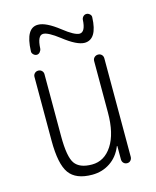

<svg xmlns="http://www.w3.org/2000/svg" viewBox="-111 -802 722 887"><g transform="rotate(-15 250.0 -358.0)"><path d="M362.3 -693.4Q363.3 -702.1 369.6 -708.5Q376 -714.8 384.8 -714.8Q393.6 -714.8 400.9 -708Q408.2 -701.2 407.2 -692.4Q403.3 -588.9 343.8 -587.9Q306.6 -587.9 243.2 -637.7Q191.4 -677.7 168 -677.7Q140.6 -677.7 137.7 -615.2Q136.7 -606.4 130.4 -599.1Q124 -591.8 115.2 -591.8Q106.4 -591.8 99.1 -599.1Q91.8 -606.4 92.8 -615.2Q96.7 -725.6 156.2 -724.6Q193.4 -724.6 255.9 -675.8Q307.6 -634.8 332 -634.8Q359.4 -635.7 362.3 -693.4ZM219.7 9.8Q141.6 9.8 109.9 -34.7Q78.1 -79.1 78.1 -190.4V-496.1Q78.1 -505.9 85 -512.7Q91.8 -519.5 102.1 -519.5Q112.3 -519.5 119.1 -512.7Q126 -505.9 126 -496.1V-199.2Q126 -100.6 148.9 -68.4Q171.9 -36.1 230.5 -36.1Q290 -36.1 326.7 -92.3Q363.3 -148.4 363.3 -249V-495.1Q363.3 -505.9 370.6 -512.7Q377.9 -519.5 388.2 -519.5Q398.4 -519.5 405.3 -512.7Q412.1 -505.9 412.1 -495.1V-24.4Q412.1 -14.6 405.8 -7.3Q399.4 0 389.2 0Q378.9 0 372.1 -6.8Q365.2 -13.7 365.2 -24.4V-87.9Q365.2 -88.9 364.3 -88.9Q362.3 -88.9 362.3 -86.9Q343.8 -41 305.7 -15.6Q267.6 9.8 219.7 9.8Z"/></g></svg>

Font: Rounded-X Mgen+ 1m light
Style: Regular
Weight: 200
Designer: [Source Han Sans]
Ryoko NISHIZUKA  (kana & ideographs); Paul D. Hunt (Latin, Greek & Cyrillic); Wenlong ZHANG  (bopomofo
Version: Version 1.059.20150602